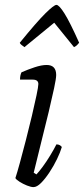

<svg xmlns="http://www.w3.org/2000/svg" viewBox="-20 -766 344 786"><path d="M117 0Q107 0 90.5 -6.5Q74 -13 60 -22Q46 -31 43 -37Q50 -58 61.5 -100Q73 -142 86 -192.5Q99 -243 110.5 -291.5Q122 -340 129.5 -376Q137 -412 137 -422Q137 -440 114 -440H62Q62 -458 68 -470Q93 -481 121.5 -490.5Q150 -500 171 -500Q210 -500 210 -459Q210 -445 201.5 -405Q193 -365 179.5 -308.5Q166 -252 149.5 -187Q133 -122 118 -59L129 -52Q139 -62 154.5 -83Q170 -104 185.5 -129.5Q201 -155 211 -175Q219 -175 225 -171.5Q231 -168 233 -164Q227 -143 213.5 -115Q200 -87 182.5 -60.5Q165 -34 148 -17Q131 0 117 0ZM80 -573Q73 -578 67.5 -582.5Q62 -587 61 -591Q131 -677 166 -711.5Q201 -746 211 -746Q222 -746 244.5 -710Q267 -674 304 -591Q300 -587 296.5 -582.5Q293 -578 283 -573L202 -673Z"/></svg>

Font: Texturina Thin
Style: Italic
Weight: 100
Italic angle: -11°
Designer: Guillermo Torres Carreño
Foundry: Omnibus-Type
Version: Version 1.002; ttfautohint (v1.8.3)